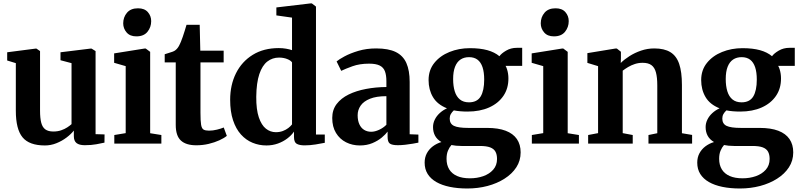

<svg xmlns="http://www.w3.org/2000/svg" viewBox="-20 -839 4676 1122"><path d="M475.5 9.5Q443 9.5 427.2 -3Q411.5 -15.5 411.5 -43.5V-76Q395 -55 368.5 -35Q342 -15 309.5 -2Q277 11 242.5 11Q151 11 111.8 -36.5Q72.5 -84 72.5 -192V-470L22 -485.5V-533.5L188 -555H193L214 -540.5V-192.5Q214 -148.5 221 -121.8Q228 -95 245 -82.8Q262 -70.5 291.5 -70.5Q317 -70.5 337.2 -77.5Q357.5 -84.5 372.8 -94.5Q388 -104.5 398 -113.5V-470L333.5 -487V-533.5L508.5 -555H515L538.5 -540.5V-55L591 -53.5L590.5 -5.5Q572.5 -1.5 543.2 4Q514 9.5 475.5 9.5Z M648 0V-50L714.5 -61V-452.5L647 -472V-527L825.5 -555.5H831.5L857.5 -536V-60.5L923 -50V0ZM776.5 -626.5Q739.5 -626.5 719.8 -649.5Q700 -672.5 700 -702.5Q700 -738.5 722 -764.5Q744 -790.5 786 -790.5H787Q824.5 -790.5 844 -768.2Q863.5 -746 863.5 -715.5Q863.5 -680 841.8 -653.2Q820 -626.5 777.5 -626.5Z M1127 10Q1067 10 1037 -17.8Q1007 -45.5 1007 -109V-474.5H942.5V-522Q954 -526 966 -529.5Q978 -533 988.5 -536.8Q999 -540.5 1005.5 -546Q1012.5 -551.5 1018 -558.8Q1023.5 -566 1028 -575Q1032.5 -584 1037 -594.5Q1042.5 -607 1048.2 -624.5Q1054 -642 1060 -660.8Q1066 -679.5 1070 -694H1147L1150.5 -543H1287V-474.5H1151.5V-180Q1151.5 -132 1155.2 -109.8Q1159 -87.5 1170 -81.5Q1181 -75.5 1201.5 -75.5Q1224 -75.5 1248.2 -81.5Q1272.5 -87.5 1287.5 -94L1305.5 -45Q1289 -31.5 1261.5 -19Q1234 -6.5 1199.5 1.8Q1165 10 1127 10Z M1537 11Q1494 11 1455.8 -4.8Q1417.5 -20.5 1388 -53.2Q1358.5 -86 1341.8 -136.5Q1325 -187 1325 -256Q1325 -342.5 1359 -410.8Q1393 -479 1456.8 -518.5Q1520.5 -558 1609 -558Q1631.5 -558 1651.5 -554.5Q1671.5 -551 1686.5 -546V-736L1595 -749V-795.5L1793.5 -819H1802.5L1826.5 -800.5V-53H1878V-4.5Q1857.5 0 1824.2 5.2Q1791 10.5 1760 10.5Q1730.5 10.5 1714.2 1.5Q1698 -7.5 1698 -39V-70Q1683.5 -48.5 1659.2 -30Q1635 -11.5 1603.8 -0.2Q1572.5 11 1537 11ZM1592 -66.5Q1614.5 -66.5 1633 -73.5Q1651.5 -80.5 1665 -91Q1678.5 -101.5 1686.5 -112V-474.5Q1679 -486 1657.8 -494.2Q1636.5 -502.5 1610.5 -502.5Q1572 -502.5 1542.2 -479.5Q1512.5 -456.5 1495.5 -406Q1478.5 -355.5 1477.5 -273.5Q1477 -199 1492.5 -153.2Q1508 -107.5 1534 -87Q1560 -66.5 1592 -66.5Z M2083 11Q2039 11 2002.2 -7.5Q1965.5 -26 1943.5 -62Q1921.5 -98 1921.5 -149.5Q1921.5 -197 1947.2 -231Q1973 -265 2017.5 -286.8Q2062 -308.5 2118.8 -319.2Q2175.5 -330 2238 -330.5V-364Q2238 -399.5 2229.5 -422.2Q2221 -445 2199 -456Q2177 -467 2137 -467Q2081.5 -467 2039.5 -451.8Q1997.5 -436.5 1974 -425L1947 -480Q1960 -491.5 1993.2 -509.5Q2026.5 -527.5 2074.2 -541.8Q2122 -556 2178.5 -556Q2250 -556 2292.8 -535Q2335.5 -514 2354.8 -470.5Q2374 -427 2374 -360V-54.5L2425 -52.5V-5.5Q2414 -3 2393.2 0.5Q2372.5 4 2349 6.8Q2325.5 9.5 2305 9.5Q2271.5 9.5 2258.2 0Q2245 -9.5 2245 -39.5V-70Q2233.5 -54 2210.8 -35Q2188 -16 2155.8 -2.5Q2123.5 11 2083 11ZM2149 -69Q2170.5 -69 2195.5 -80.5Q2220.5 -92 2238 -110V-277Q2179.5 -277 2142.2 -262Q2105 -247 2087.5 -221.8Q2070 -196.5 2070 -165.5Q2070 -134.5 2080 -112.8Q2090 -91 2108 -80Q2126 -69 2149 -69Z M2711 262.5Q2654.5 262.5 2608.5 253Q2562.5 243.5 2529.8 224.8Q2497 206 2479.2 177.8Q2461.5 149.5 2461.5 111.5Q2461.5 81 2474.2 57Q2487 33 2509.2 16.2Q2531.5 -0.5 2559.5 -9Q2534.5 -23.5 2522.5 -45.5Q2510.5 -67.5 2510.5 -96.5Q2510.5 -119 2520.8 -140Q2531 -161 2549.5 -178Q2568 -195 2592 -206Q2535.5 -228.5 2510 -271.8Q2484.5 -315 2484.5 -371Q2484.5 -429.5 2518 -471.2Q2551.5 -513 2606.5 -535.2Q2661.5 -557.5 2726 -557.5Q2785.5 -557.5 2828 -545.8Q2870.5 -534 2898.5 -510.5Q2910 -527 2937.8 -543.2Q2965.5 -559.5 3000 -559.5H3031.5V-454H2934.5Q2939.5 -445.5 2943.2 -433.5Q2947 -421.5 2949 -408.2Q2951 -395 2951 -381.5Q2951.5 -322.5 2921.8 -278.8Q2892 -235 2838.2 -211Q2784.5 -187 2712 -187Q2690.5 -187 2669.8 -188.8Q2649 -190.5 2632 -194Q2621 -184 2614.5 -172.5Q2608 -161 2608 -146Q2608 -115.5 2632.8 -103.5Q2657.5 -91.5 2717 -91.5H2826.5Q2891.5 -91.5 2935 -75Q2978.5 -58.5 3000.5 -26.5Q3022.5 5.5 3022.5 51.5Q3022.5 100 2997.2 138.8Q2972 177.5 2928.2 205.2Q2884.5 233 2828.8 247.8Q2773 262.5 2711 262.5ZM2726 203Q2768 203 2803.8 190.5Q2839.5 178 2862 152.8Q2884.5 127.5 2884.5 90Q2884.5 64 2875.2 47.2Q2866 30.5 2844.2 22.2Q2822.5 14 2784 14H2676.5Q2660 14 2645 12.5Q2630 11 2618 8.5Q2606 22 2597.8 41.5Q2589.5 61 2589.5 89Q2589.5 125 2605 150.5Q2620.5 176 2651 189.5Q2681.5 203 2726 203ZM2720.5 -241Q2768 -241 2788.8 -275.2Q2809.5 -309.5 2809.5 -374Q2809.5 -417 2799.8 -446.2Q2790 -475.5 2770.5 -490.2Q2751 -505 2721 -505Q2692 -505 2671.2 -491.2Q2650.5 -477.5 2639.2 -449Q2628 -420.5 2628 -377Q2628 -336 2637.5 -305.2Q2647 -274.5 2667.5 -257.8Q2688 -241 2720.5 -241Z M3088 0V-50L3154.5 -61V-452.5L3087 -472V-527L3265.5 -555.5H3271.5L3297.5 -536V-60.5L3363 -50V0ZM3216.5 -626.5Q3179.5 -626.5 3159.8 -649.5Q3140 -672.5 3140 -702.5Q3140 -738.5 3162 -764.5Q3184 -790.5 3226 -790.5H3227Q3264.5 -790.5 3284 -768.2Q3303.5 -746 3303.5 -715.5Q3303.5 -680 3281.8 -653.2Q3260 -626.5 3217.5 -626.5Z M3475 -61V-452.5L3412.5 -471.5V-528.5L3577 -555.5H3584.5L3608.5 -536.5V-498L3607.5 -471Q3628 -491.5 3658.5 -511Q3689 -530.5 3726.2 -543.2Q3763.5 -556 3803.5 -556Q3862 -556 3897.5 -534.2Q3933 -512.5 3949 -465.5Q3965 -418.5 3965 -342.5V-60.5L4024.5 -50.5V0H3769.5V-50L3821 -60.5V-340Q3821 -386.5 3813.2 -415.5Q3805.5 -444.5 3787 -458.2Q3768.5 -472 3735.5 -472Q3711.5 -472 3690 -465Q3668.5 -458 3650.5 -447.2Q3632.5 -436.5 3619 -426V-61L3677.5 -50V0H3417V-50Z M4304 262.5Q4247.5 262.5 4201.5 253Q4155.5 243.5 4122.8 224.8Q4090 206 4072.2 177.8Q4054.5 149.5 4054.5 111.5Q4054.5 81 4067.2 57Q4080 33 4102.2 16.2Q4124.5 -0.5 4152.5 -9Q4127.5 -23.5 4115.5 -45.5Q4103.5 -67.5 4103.5 -96.5Q4103.5 -119 4113.8 -140Q4124 -161 4142.5 -178Q4161 -195 4185 -206Q4128.5 -228.5 4103 -271.8Q4077.5 -315 4077.5 -371Q4077.5 -429.5 4111 -471.2Q4144.5 -513 4199.5 -535.2Q4254.5 -557.5 4319 -557.5Q4378.5 -557.5 4421 -545.8Q4463.5 -534 4491.5 -510.5Q4503 -527 4530.8 -543.2Q4558.5 -559.5 4593 -559.5H4624.5V-454H4527.5Q4532.5 -445.5 4536.2 -433.5Q4540 -421.5 4542 -408.2Q4544 -395 4544 -381.5Q4544.5 -322.5 4514.8 -278.8Q4485 -235 4431.2 -211Q4377.5 -187 4305 -187Q4283.5 -187 4262.8 -188.8Q4242 -190.5 4225 -194Q4214 -184 4207.5 -172.5Q4201 -161 4201 -146Q4201 -115.5 4225.8 -103.5Q4250.5 -91.5 4310 -91.5H4419.5Q4484.5 -91.5 4528 -75Q4571.5 -58.5 4593.5 -26.5Q4615.5 5.5 4615.5 51.5Q4615.5 100 4590.2 138.8Q4565 177.5 4521.2 205.2Q4477.5 233 4421.8 247.8Q4366 262.5 4304 262.5ZM4319 203Q4361 203 4396.8 190.5Q4432.5 178 4455 152.8Q4477.5 127.5 4477.5 90Q4477.5 64 4468.2 47.2Q4459 30.5 4437.2 22.2Q4415.5 14 4377 14H4269.5Q4253 14 4238 12.5Q4223 11 4211 8.5Q4199 22 4190.8 41.5Q4182.5 61 4182.5 89Q4182.5 125 4198 150.5Q4213.5 176 4244 189.5Q4274.5 203 4319 203ZM4313.5 -241Q4361 -241 4381.8 -275.2Q4402.5 -309.5 4402.5 -374Q4402.5 -417 4392.8 -446.2Q4383 -475.5 4363.5 -490.2Q4344 -505 4314 -505Q4285 -505 4264.2 -491.2Q4243.5 -477.5 4232.2 -449Q4221 -420.5 4221 -377Q4221 -336 4230.5 -305.2Q4240 -274.5 4260.5 -257.8Q4281 -241 4313.5 -241Z"/></svg>

Font: Merriweather 48pt
Style: Bold
Weight: 700
Version: Version 2.100